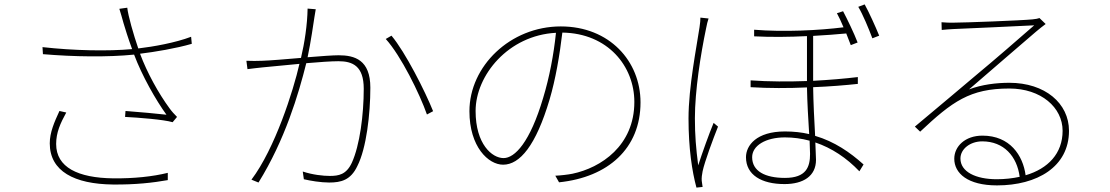

<svg xmlns="http://www.w3.org/2000/svg" viewBox="-20 -813 5040 872"><path d="M281 -302 250 -309C227 -259 206 -212 206 -162C206 -35 318 23 493 25C595 26 674 17 742 5V-28C673 -11 588 -2 494 -3C334 -5 235 -53 235 -159C235 -211 254 -253 281 -302ZM173 -599 175 -567C317 -555 470 -553 589 -565C625 -469 688 -358 736 -292C695 -297 613 -304 550 -309L548 -282C608 -279 724 -270 764 -258L784 -282C772 -294 760 -307 750 -321C700 -389 648 -483 616 -569C682 -577 779 -593 851 -614L848 -646C777 -619 677 -601 608 -593C586 -657 562 -741 558 -778L522 -773C529 -753 535 -728 541 -708C549 -681 561 -642 580 -590C471 -580 315 -583 173 -599Z M1758 -651 1732 -636C1801 -560 1886 -387 1919 -293L1947 -308C1911 -398 1821 -576 1758 -651ZM1099 -537 1104 -499C1125 -502 1156 -505 1173 -507L1340 -523C1312 -400 1229 -139 1122 3L1154 16C1274 -177 1336 -386 1371 -526C1429 -531 1485 -535 1517 -535C1582 -535 1632 -513 1632 -410C1632 -292 1614 -153 1578 -74C1553 -20 1518 -14 1478 -14C1448 -14 1400 -19 1355 -34L1360 1C1389 8 1437 16 1475 16C1529 16 1573 5 1603 -59C1644 -139 1662 -295 1662 -415C1662 -541 1591 -562 1518 -562C1492 -562 1437 -558 1377 -553C1392 -623 1404 -710 1408 -735C1410 -749 1412 -760 1414 -771L1377 -774C1376 -702 1363 -617 1347 -550C1276 -544 1205 -538 1171 -537C1144 -536 1126 -536 1099 -537Z M2505 -664C2495 -566 2475 -461 2447 -369C2387 -166 2318 -95 2267 -95C2215 -95 2140 -158 2140 -309C2140 -471 2289 -653 2505 -664ZM2534 -665C2741 -662 2861 -512 2861 -350C2861 -151 2709 -51 2580 -24C2560 -20 2527 -16 2502 -15L2519 15C2742 -8 2889 -139 2889 -348C2889 -535 2748 -693 2527 -693C2297 -693 2112 -512 2112 -308C2112 -146 2198 -65 2265 -65C2341 -65 2414 -152 2476 -361C2503 -452 2522 -563 2534 -665Z M3198 -729 3161 -733C3161 -722 3160 -708 3157 -689C3144 -601 3107 -418 3107 -275C3107 -140 3123 -35 3143 39L3171 36C3170 29 3168 17 3167 8C3166 -5 3168 -21 3171 -35C3180 -78 3219 -183 3241 -238L3221 -255C3201 -207 3169 -118 3151 -62C3141 -140 3136 -198 3136 -276C3136 -400 3162 -566 3187 -685C3190 -703 3194 -716 3198 -729ZM3907 -793 3878 -782C3899 -747 3925 -684 3942 -639L3973 -651C3956 -693 3926 -759 3907 -793ZM3657 -174 3659 -114C3659 -55 3642 -5 3545 -5C3454 -5 3396 -36 3396 -99C3396 -152 3458 -189 3545 -189C3583 -189 3620 -184 3657 -174ZM3809 -762 3781 -753C3790 -736 3801 -714 3811 -689C3700 -675 3539 -667 3405 -678V-648C3481 -644 3566 -645 3645 -649V-445C3562 -442 3473 -442 3389 -448V-417C3472 -412 3561 -412 3645 -416C3646 -351 3651 -268 3655 -204C3621 -212 3584 -216 3545 -216C3415 -216 3368 -152 3368 -99C3368 -19 3438 23 3543 23C3628 23 3686 -13 3686 -87L3683 -166C3757 -141 3825 -96 3883 -35L3902 -66C3841 -121 3770 -170 3682 -196C3678 -266 3674 -349 3673 -417C3749 -420 3820 -426 3876 -432V-463C3818 -456 3748 -450 3673 -446V-650C3729 -653 3781 -657 3823 -661V-662L3844 -608L3875 -620C3859 -662 3827 -728 3809 -762Z M4611 -10C4579 -3 4544 1 4507 1C4411 1 4342 -33 4342 -93C4342 -137 4387 -171 4441 -171C4539 -171 4599 -103 4611 -10ZM4256 -712 4257 -677C4277 -679 4291 -680 4309 -681C4360 -683 4622 -695 4677 -698C4625 -652 4479 -526 4423 -480C4366 -431 4230 -318 4135 -238L4159 -215C4305 -352 4385 -411 4564 -411C4708 -411 4806 -325 4806 -219C4806 -116 4740 -47 4638 -17C4626 -107 4567 -197 4442 -197C4363 -197 4314 -148 4314 -92C4314 -26 4375 29 4508 29C4690 29 4835 -55 4835 -219C4835 -344 4726 -437 4564 -437C4505 -437 4439 -429 4381 -407C4473 -486 4640 -631 4685 -669C4700 -682 4716 -694 4729 -704L4701 -731C4692 -728 4687 -727 4669 -725C4620 -720 4358 -710 4307 -710C4295 -710 4273 -710 4256 -712Z"/></svg>

Font: Noto Sans CJK HK Thin
Style: Regular
Weight: 100
Designer: Ryoko NISHIZUKA 西塚涼子 (kana, bopomofo & ideographs); Paul D. Hunt (Latin, Greek & Cyrillic); Sandoll Communications 산돌커뮤니
Foundry: Adobe
Version: Version 2.004;hotconv 1.0.118;makeotfexe 2.5.65603